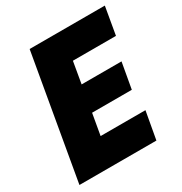

<svg xmlns="http://www.w3.org/2000/svg" viewBox="-165 -821 891 942"><g transform="rotate(-30 281.0 -350.0)"><path d="M14 0H450L478 -156H224L245 -276H470L496 -422H270L291 -544H535L562 -700H136Z"/></g></svg>

Font: Fixel Text 20240404 ExtraBold
Style: Italic
Weight: 800
Width: 4
Italic angle: -10°
Designer: AlfaBravo + MacPaw
Foundry: Kyrylo Tkachov, Marchela Mozhyna, Serhii Makarenko, Maria Weinstein, Zakhar Kryvoshyya
Version: Version 1.211;Glyphs 3.2 (3225)